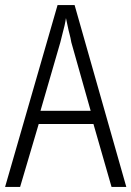

<svg xmlns="http://www.w3.org/2000/svg" viewBox="-20 -734 516 754"><path d="M418 0 347 -247H132L59 0H0L206 -714H273L476 0ZM260 -568Q257 -586 253 -600.5Q249 -615 246 -630.5Q243 -646 239 -663Q237 -649 233.5 -633.5Q230 -618 225.5 -602Q221 -586 217 -568L139 -299H336Z"/></svg>

Font: Noto Sans Bengali Condensed Light
Style: Regular
Weight: 300
Width: 3
Designer: Jelle Bosma - Monotype Design Team
Foundry: Monotype Imaging Inc.
Version: Version 2.003